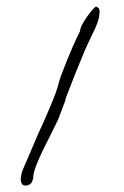

<svg xmlns="http://www.w3.org/2000/svg" viewBox="-20 -611 377 582"><path d="M254.9 -575.2Q267.6 -590.8 271 -590.8Q274.4 -590.8 279.3 -585.9Q283.2 -580.1 281.2 -568.4Q281.2 -548.8 259.8 -506.8Q255.9 -499 248 -481.9Q240.2 -464.8 238.3 -460.9Q209 -391.6 179.7 -314.5Q179.7 -308.6 168.9 -282.2L161.1 -261.7Q161.1 -256.8 129.9 -195.3Q82 -102.5 81.1 -77.1Q81.1 -69.3 77.6 -61Q74.2 -52.7 64.9 -49.8Q55.7 -46.9 48.8 -50.8Q37.1 -62.5 48.8 -95.7Q52.7 -105.5 70.8 -147Q88.9 -188.5 95.7 -205.1Q112.3 -240.2 132.8 -289.1Q153.3 -337.9 157.2 -356.4Q161.1 -374 181.2 -423.3Q201.2 -472.7 213.9 -499Q215.8 -502 217.8 -506.3Q219.7 -510.7 221.2 -513.7Q222.7 -516.6 223.1 -519.5Q223.6 -522.5 223.6 -523.4Q228.5 -541 254.9 -575.2Z"/></svg>

Font: JasonHandwriting3
Style: Regular
Weight: 400
Version: Version 1.24.9